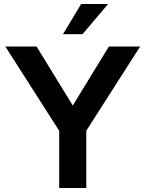

<svg xmlns="http://www.w3.org/2000/svg" viewBox="-20 -946 732 966"><path d="M277.8 0V-288.1L6.8 -711.9H164.1L346.2 -415L527.8 -711.9H685.1L414.1 -288.1V0ZM395 -773.9H296.9L388.2 -925.8H523.9Z"/></svg>

Font: Creato Display
Style: Bold
Weight: 700
Version: Version 1.000